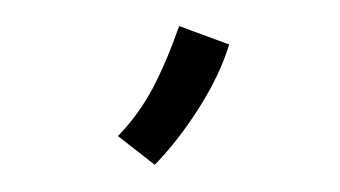

<svg xmlns="http://www.w3.org/2000/svg" viewBox="-31 -880 580 328"><g transform="rotate(5 259.0 -716.0)"><path d="M176.8 -640.1Q209 -679.7 228.8 -726.6Q248.5 -773.4 264.6 -836.4L352.5 -812.5Q340.8 -758.3 310.5 -700Q280.3 -641.6 243.7 -596.7Z"/></g></svg>

Font: FantasqueSansM Nerd Font
Style: Regular
Weight: 400
Monospace: yes
Designer: Jany Belluz
Version: Version 1.8.0 ; ttfautohint (v1.8.2);Nerd Fonts 3.4.0